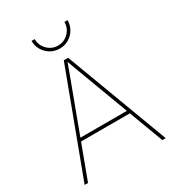

<svg xmlns="http://www.w3.org/2000/svg" viewBox="-217 -1055 1074 1180"><g transform="rotate(-30 320.0 -465.0)"><path d="M32.2 0 304.2 -727.5H335L607.4 0H583.5L372.6 -563.5Q357.9 -602.5 343.5 -641.6Q329.1 -680.7 314.9 -719.7H323.7Q309.6 -680.7 295.2 -641.6Q280.8 -602.5 266.1 -563.5L56.2 0ZM139.2 -242.2V-264.6H500.5V-242.2ZM319.8 -801.8Q284.2 -801.8 255.1 -819.1Q226.1 -836.4 209 -865.5Q191.9 -894.5 191.9 -929.7H214.4Q214.4 -885.3 245.4 -854.2Q276.4 -823.2 319.8 -823.2Q363.3 -823.2 394.3 -854.2Q425.3 -885.3 425.3 -929.7H447.8Q447.8 -894.5 430.7 -865.5Q413.6 -836.4 384.8 -819.1Q356 -801.8 319.8 -801.8Z"/></g></svg>

Font: Inter Thin
Style: Regular
Weight: 250
Designer: Rasmus Andersson
Foundry: rsms
Version: Version 4.001;git-66647c0bb